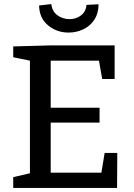

<svg xmlns="http://www.w3.org/2000/svg" viewBox="-20 -923 657 943"><path d="M478 -75 494 -172H556L555 0H45V-53L127 -72V-625L45 -642V-695L227 -700H543V-535H482L466 -625H229V-394H469V-321H229V-75ZM172 -896 232 -903Q236 -867 262 -848Q288 -829 322 -829Q354 -829 378 -847.5Q402 -866 405 -899L464 -902Q464 -858 443.5 -826.5Q423 -795 389 -779Q355 -763 317 -763Q259 -763 216 -798.5Q173 -834 172 -896Z"/></svg>

Font: Bitter Pro Medium
Style: Regular
Weight: 500
Designer: Sol Matas, and Bitter project Authors
Foundry: Sol Matas
Version: Version 1.010